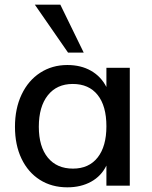

<svg xmlns="http://www.w3.org/2000/svg" viewBox="-20 -794 649 821"><path d="M535 -504V0H435V-86Q413 -41 369.5 -17Q326 7 268 7Q201 7 150.5 -25Q100 -57 72 -115.5Q44 -174 44 -252Q44 -330 72.5 -390Q101 -450 152 -483Q203 -516 268 -516Q326 -516 369 -491.5Q412 -467 435 -422V-504ZM435 -254Q435 -341 397.5 -388Q360 -435 291 -435Q223 -435 184.5 -386.5Q146 -338 146 -252Q146 -167 184.5 -120Q223 -73 292 -73Q360 -73 397.5 -120.5Q435 -168 435 -254ZM271 -569 129 -774H238L338 -569Z"/></svg>

Font: Muli SemiBold
Style: Regular
Weight: 600
Designer: Vernon Adams
Foundry: Vernon Adams
Version: Version 2.000